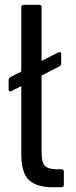

<svg xmlns="http://www.w3.org/2000/svg" viewBox="-20 -783 317 803"><path d="M237 -75Q247 -75 247 -65V-10Q247 0 237 0H200Q133 0 101 -30Q69 -60 69 -139V-423L28 -402Q26 -401 23 -401Q16 -401 16 -409V-448Q16 -457 23 -460L69 -484V-753Q69 -763 79 -763H144Q154 -763 154 -753V-528L224 -564Q226 -565 229 -565Q236 -565 236 -557V-518Q236 -509 229 -506L154 -467V-152Q154 -123 158 -107.5Q162 -92 176 -83.5Q190 -75 220 -75Z"/></svg>

Font: Open Sauce Two
Style: Regular
Weight: 400
Designer: Alfredo Marco Pradil
Foundry: Creative Sauce Fz LLC
Version: Version 1.477